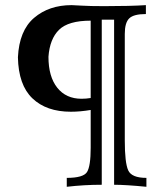

<svg xmlns="http://www.w3.org/2000/svg" viewBox="-20 -717 631 737"><path d="M542 0Q461.9 -7.8 418 -7.8V-641.6H370.6V-7.8Q303.7 -7.8 236.3 0V-34.2Q299.8 -34.2 314 -56.6Q328.1 -79.1 328.1 -149.4V-294.9Q288.1 -288.1 252 -288.1Q158.2 -288.1 104.5 -339.4Q50.8 -390.6 48.8 -497.1Q53.7 -599.6 110.8 -648.4Q168 -697.3 254.9 -697.3Q265.6 -697.3 294.9 -695.3Q324.2 -693.4 380.4 -693.4Q480.5 -693.4 540 -697.3V-663.1Q493.2 -663.1 476.1 -646.5Q459 -629.9 459 -586.9V-177.7Q459 -91.8 472.2 -63Q485.4 -34.2 542 -34.2ZM293 -337.9Q310.5 -337.9 328.1 -340.8V-637.7Q242.2 -637.7 206.5 -602.5Q170.9 -567.4 166 -499Q166 -422.9 199.7 -380.4Q233.4 -337.9 293 -337.9Z"/></svg>

Font: Kelvinch
Style: Bold Italic
Weight: 700
Italic angle: -10°
Designer: Paul James Miller
Foundry: High-Logic / Made with FontCreator
Version: Version 3.30 September 23, 2016